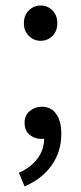

<svg xmlns="http://www.w3.org/2000/svg" viewBox="-20 -494 289 684"><path d="M124.6 -348.6Q100.6 -348.6 82.8 -366.1Q65.1 -383.6 65.1 -410.8Q65.1 -439.7 82.8 -457Q100.6 -474.4 124.6 -474.4Q149.6 -474.4 166.9 -457Q184.2 -439.7 184.2 -410.8Q184.2 -383.6 166.9 -366.1Q149.6 -348.6 124.6 -348.6ZM67.4 169.9 47.3 121.6Q89.9 102.8 113.8 70.6Q137.7 38.4 137.3 -2.4L128.4 -76.3L168.7 -16.3Q160.5 -6.6 149.8 -2.9Q139.1 0.8 127.1 0.8Q103.3 0.8 85.4 -13.9Q67.6 -28.6 67.6 -56.5Q67.6 -83.3 86.1 -98.6Q104.6 -113.8 128.6 -113.8Q161.9 -113.8 180.1 -88.3Q198.4 -62.8 198.4 -17.2Q198.4 47.4 163.2 96.1Q128.1 144.8 67.4 169.9Z"/></svg>

Font: Source Sans 3 VF
Style: Regular
Weight: 200
Designer: Paul D. Hunt
Foundry: Adobe
Version: Version 3.046;hotconv 1.0.118;makeotfexe 2.5.65603